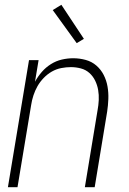

<svg xmlns="http://www.w3.org/2000/svg" viewBox="-20 -781 540 801"><path d="M13 0 101 -530H141L126 -440Q138 -462 154.5 -481Q171 -500 192.5 -513.5Q214 -527 238 -532.5Q262 -538 285 -538Q312 -538 337.5 -531Q363 -524 382 -507.5Q401 -491 412.5 -468.5Q424 -446 428.5 -420.5Q433 -395 432 -368Q431 -341 427 -315L375 0H334L387 -321Q391 -342 392 -363.5Q393 -385 389.5 -405.5Q386 -426 377 -444.5Q368 -463 353 -476.5Q338 -490 317.5 -495.5Q297 -501 276 -501Q256 -501 235.5 -497Q215 -493 196.5 -482.5Q178 -472 162.5 -456Q147 -440 136.5 -421.5Q126 -403 119.5 -383Q113 -363 110 -343L53 0ZM300 -601 200 -739 236 -761 330 -619Z"/></svg>

Font: Iosevka Curly XLtObl
Style: Regular
Weight: 200
Italic angle: -9°
Monospace: yes
Designer: Belleve Invis
Foundry: Belleve Invis
Version: Version 11.1.0; ttfautohint (v1.8.3)